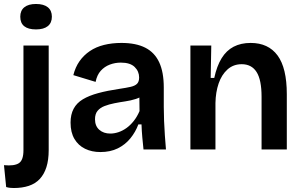

<svg xmlns="http://www.w3.org/2000/svg" viewBox="-43 -752 1525 966"><path d="M26 194Q17 194 7.5 193Q-2 192 -12 189L-23 79Q29 84 52 69Q75 54 75 4V-523H202V3Q202 53 190.5 89Q179 125 157 148.5Q135 172 102 183Q69 194 26 194ZM138 -604Q99 -604 79 -620Q59 -636 59 -668Q59 -699 79.5 -715.5Q100 -732 138 -732Q177 -732 197.5 -715.5Q218 -699 218 -668Q218 -637 197.5 -620.5Q177 -604 138 -604Z M462 13Q419 13 385 -3.5Q351 -20 331.5 -53Q312 -86 312 -135Q312 -176 327.5 -205Q343 -234 374 -252.5Q405 -271 451 -283.5Q497 -296 558 -305Q592 -310 614 -315Q636 -320 646.5 -330.5Q657 -341 657 -362Q657 -393 634.5 -415Q612 -437 565 -437Q536 -437 509.5 -427Q483 -417 464 -396Q445 -375 438 -340L326 -374Q336 -414 357 -444Q378 -474 409 -495Q440 -516 480.5 -526Q521 -536 568 -536Q641 -536 688 -512Q735 -488 758 -438.5Q781 -389 781 -312V-214Q781 -180 782.5 -143.5Q784 -107 786.5 -70.5Q789 -34 792 0H679Q676 -28 673 -60.5Q670 -93 669 -126H653Q639 -88 613 -56Q587 -24 549.5 -5.5Q512 13 462 13ZM512 -80Q532 -80 553 -87Q574 -94 593.5 -108Q613 -122 630 -143.5Q647 -165 659 -193L658 -280L682 -276Q665 -262 640 -254Q615 -246 587.5 -242Q560 -238 532.5 -232.5Q505 -227 483 -218.5Q461 -210 448 -194.5Q435 -179 435 -152Q435 -118 456.5 -99Q478 -80 512 -80Z M915 0V-317V-523H1020L1017 -360H1035Q1048 -420 1072 -459Q1096 -498 1132.5 -517Q1169 -536 1218 -536Q1307 -536 1353.5 -473Q1400 -410 1400 -278V0H1273V-265Q1273 -350 1248 -389.5Q1223 -429 1173 -429Q1131 -429 1101.5 -402.5Q1072 -376 1057 -332Q1042 -288 1041 -234V0Z"/></svg>

Font: Bricolage Grotesque 17pt SemiBold
Style: Regular
Weight: 600
Version: Version 1.001;gftools[0.9.33.dev8+g029e19f]